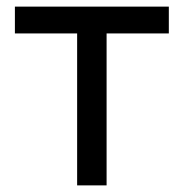

<svg xmlns="http://www.w3.org/2000/svg" viewBox="-20 -560 555 580"><path d="M302 0H213V-459H25V-540H490V-459H302Z"/></svg>

Font: CCSD_manrope Medium
Style: Regular
Weight: 500
Designer: Mikhail Sharanda
Foundry: Mikhail Sharanda
Version: Version 4.503